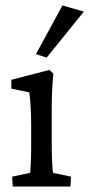

<svg xmlns="http://www.w3.org/2000/svg" viewBox="-20 -681 326 701"><path d="M26.4 0 24.4 -36.1 89.8 -49.8Q90.8 -53.7 91.3 -63.5Q91.8 -73.2 92.8 -94.7Q93.8 -116.2 93.8 -154.3V-218.8Q93.8 -259.8 91.8 -293Q89.8 -326.2 86.9 -343.8L21.5 -357.4V-389.6L160.2 -425.8L174.8 -412.1Q171.9 -381.8 170.4 -352.5Q168.9 -323.2 168.9 -284.2V-161.1Q168.9 -116.2 170.4 -86.9Q171.9 -57.6 173.8 -49.8L239.3 -36.1L237.3 0ZM150.4 -470.7 111.3 -483.4 208 -661.1 286.1 -638.7Z"/></svg>

Font: Crimson Pro ExtraLight
Style: Regular
Weight: 400
Version: Version 1.002